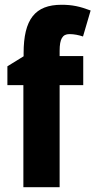

<svg xmlns="http://www.w3.org/2000/svg" viewBox="-20 -785 400 805"><path d="M329 -428V-550H230V-572C230 -622 242 -642 271 -642C291 -642 310 -638 328 -632L360 -741C315 -758 283 -765 238 -765C127 -765 79 -704 79 -562V-549L11 -507V-428H78V0H230V-428Z"/></svg>

Font: Noto Sans Thai Looped Condensed ExtraBold
Style: Regular
Weight: 800
Width: 3
Designer: Sasikarn Vongin, Ben Mitchell
Foundry: The Fontpad Ltd
Version: Version 1.001